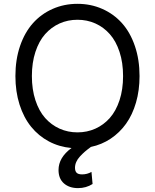

<svg xmlns="http://www.w3.org/2000/svg" viewBox="-20 -757 801 993"><path d="M701.7 -363.6Q701.7 -289.8 683.4 -226.6Q665.1 -163.4 631.9 -117Q598.7 -70.7 552.4 -39.8Q506 -8.9 450.3 2.8Q431.8 16.3 419 27.3Q406.2 38.4 393.5 52.2Q380.7 66.1 374.3 80.8Q367.9 95.5 367.9 110.8Q367.9 127.8 376.2 136.4Q384.6 144.9 404.8 144.9Q430.8 144.9 453.1 132.1L458.8 194.6Q425.4 215.9 383.5 215.9Q338.4 215.9 310.5 191.4Q282.7 166.9 282.7 122.2Q282.7 57.9 349.8 8.5Q286.2 2.8 232.8 -25.6Q179.3 -54 141 -101.4Q102.6 -148.8 81.1 -216.1Q59.7 -283.4 59.7 -363.6Q59.7 -448.5 83.6 -518.8Q107.6 -589.1 150.2 -636.9Q192.8 -684.7 252.1 -710.9Q311.4 -737.2 380.7 -737.2Q449.9 -737.2 509.2 -710.9Q568.5 -684.7 611.2 -636.9Q653.8 -589.1 677.7 -518.8Q701.7 -448.5 701.7 -363.6ZM288.2 -91.6Q331 -72.4 380.7 -72.4Q430.4 -72.4 473.2 -91.6Q516 -110.8 547.9 -146.8Q579.9 -182.9 598.2 -238.6Q616.5 -294.4 616.5 -363.6Q616.5 -432.9 598.2 -488.6Q579.9 -544.4 547.9 -580.4Q516 -616.5 473.2 -635.7Q430.4 -654.8 380.7 -654.8Q331 -654.8 288.2 -635.7Q245.4 -616.5 213.4 -580.4Q181.5 -544.4 163.2 -488.6Q144.9 -432.9 144.9 -363.6Q144.9 -294.4 163.2 -238.6Q181.5 -182.9 213.4 -146.8Q245.4 -110.8 288.2 -91.6Z"/></svg>

Font: TID UI
Style: Regular
Weight: 400
Designer: The TID Project Authors
Foundry: Bakken & Bæck
Version: Version 1.001;hotconv 1.0.109;makeotfexe 2.5.65596